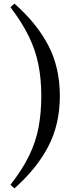

<svg xmlns="http://www.w3.org/2000/svg" viewBox="-20 -843 440 1065"><path d="M209 -311Q209 -405 193 -485Q177 -565 139.5 -642Q102 -719 38 -803L60 -823Q184 -714 248 -591Q312 -468 312 -311Q312 -154 248 -31Q184 92 60 202L38 182Q105 96 142 19.5Q179 -57 194 -137Q209 -217 209 -311Z"/></svg>

Font: Noto Serif KR ExtraLight
Style: Bold
Weight: 700
Version: Version 2.002-H1;hotconv 1.1.0;makeotfexe 2.6.0